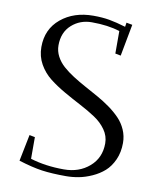

<svg xmlns="http://www.w3.org/2000/svg" viewBox="-82 -776 701 849"><g transform="rotate(10 269.0 -352.0)"><path d="M58.1 -23.9 82 -143.1 106.9 -138.2V-41Q174.8 -20 257.8 -20Q325.7 -20 371.8 -59.8Q418 -99.6 418 -165Q418 -197.8 398.4 -225.6Q378.9 -253.4 347.9 -273.9Q316.9 -294.4 279.5 -314Q242.2 -333.5 204.6 -355Q167 -376.5 136 -400.6Q105 -424.8 85.4 -459.5Q65.9 -494.1 65.9 -536.1Q65.9 -616.2 123.8 -664.1Q181.6 -711.9 269 -711.9Q309.6 -711.9 341.1 -706.3Q372.6 -700.7 415 -688L418 -707L444.8 -702.1L418 -559.1L393.1 -564V-665Q339.8 -682.1 267.1 -682.1Q214.4 -682.1 176.8 -648.4Q139.2 -614.7 139.2 -556.2Q139.2 -530.3 151.4 -507.1Q163.6 -483.9 184.1 -465.6Q204.6 -447.3 231.4 -430.2Q258.3 -413.1 287.8 -397Q317.4 -380.9 346.7 -364.5Q376 -348.1 402.8 -328.9Q429.7 -309.6 450.2 -288.3Q470.7 -267.1 482.9 -239.3Q495.1 -211.4 495.1 -180.2Q495.1 -138.2 480 -104.7Q464.8 -71.3 441.7 -50.8Q418.5 -30.3 387.9 -16.6Q357.4 -2.9 328.9 2.4Q300.3 7.8 272 7.8Q208.5 7.8 163.6 1.5Q118.7 -4.9 58.1 -23.9Z"/></g></svg>

Font: Dehuti Alt
Style: Book
Weight: 400
Version: Version 1.2